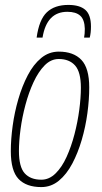

<svg xmlns="http://www.w3.org/2000/svg" viewBox="-20 -751 416 781"><path d="M148 10Q87 10 55.5 -23Q24 -56 24 -136Q24 -184 31.5 -239Q39 -294 54.5 -347.5Q70 -401 93 -445Q116 -489 147.5 -515Q179 -541 219 -541Q279 -541 311 -507.5Q343 -474 343 -395Q343 -346 335.5 -290.5Q328 -235 312.5 -182Q297 -129 274 -85.5Q251 -42 219.5 -16Q188 10 148 10ZM148 -20Q180 -20 206 -45.5Q232 -71 251 -113Q270 -155 283 -205Q296 -255 302.5 -304.5Q309 -354 309 -394Q309 -458 285.5 -484.5Q262 -511 219 -511Q187 -511 161.5 -485Q136 -459 116.5 -417Q97 -375 83.5 -324.5Q70 -274 63.5 -225Q57 -176 57 -137Q57 -72 80.5 -46Q104 -20 148 -20ZM258 -731Q304 -731 327 -711Q350 -691 350 -643Q350 -617 345 -598H322Q325 -613 325 -634Q324 -671 306.5 -687Q289 -703 254 -703Q170 -703 153 -598H129Q139 -671 170.5 -701Q202 -731 258 -731Z"/></svg>

Font: Georama SemiCondensed ExtraLight
Style: Italic
Weight: 200
Width: 4
Italic angle: -9°
Designer: Jean-Baptiste Levee
Foundry: Production Type
Version: Version 1.000